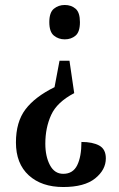

<svg xmlns="http://www.w3.org/2000/svg" viewBox="-20 -560 476 771"><path d="M259 -316 278 -186Q209 -150 185.5 -98.5Q162 -47 162 17Q162 68 180.5 103Q199 138 234 138Q273 138 290 103.5Q307 69 307 10Q352 10 378.5 24.5Q405 39 405 76Q405 122 362 156.5Q319 191 234 191Q147 191 95.5 144Q44 97 44 12Q44 -70 82 -120.5Q120 -171 199 -210L219 -316ZM240 -540Q266 -540 283.5 -525Q301 -510 301 -471Q301 -432 283.5 -417Q266 -402 240 -402Q215 -402 196.5 -417Q178 -432 178 -471Q178 -510 196.5 -525Q215 -540 240 -540Z"/></svg>

Font: Noto Serif Khmer ExtraCondensed SemiBold
Style: Regular
Weight: 600
Width: 2
Designer: Danh Hong and the Monotype Design Team
Foundry: Monotype Imaging Inc.
Version: Version 2.004; ttfautohint (v1.8.4.7-5d5b)